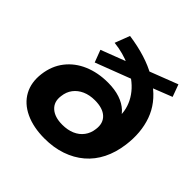

<svg xmlns="http://www.w3.org/2000/svg" viewBox="-186 -877 1049 1049"><g transform="rotate(45 338.5 -352.5)"><path d="M304 11Q217 11 154.5 -18.5Q92 -48 63 -101.5Q34 -155 43 -226Q52 -297 91.5 -347.5Q131 -398 193.5 -424.5Q256 -451 333 -451Q386 -451 426 -437.5Q466 -424 492.5 -399Q519 -374 531 -337H506Q515 -406 485 -465Q455 -524 392 -565L426 -562L204 -477L177 -548L336 -609V-595Q308 -608 275 -617Q242 -626 205 -630L238 -716Q308 -706 365.5 -688Q423 -670 468 -644L436 -648L612 -716L638 -645L516 -597L514 -614Q595 -555 625.5 -469.5Q656 -384 642 -280Q633 -212 606 -158Q579 -104 535 -66.5Q491 -29 432.5 -9Q374 11 304 11ZM319 -111Q360 -111 391.5 -124.5Q423 -138 442.5 -164Q462 -190 466 -225Q473 -275 442.5 -303.5Q412 -332 351 -332Q310 -332 278.5 -318Q247 -304 227.5 -278.5Q208 -253 204 -217Q197 -168 228.5 -139.5Q260 -111 319 -111Z"/></g></svg>

Font: Nunito Sans 10pt SemiExpanded ExtraBold
Style: Italic
Weight: 800
Width: 6
Italic angle: -9°
Designer: Vernon Adams
Foundry: Vernon Adams
Version: Version 3.101;gftools[0.9.27]